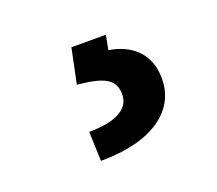

<svg xmlns="http://www.w3.org/2000/svg" viewBox="-54 -74 412 364"><g transform="rotate(-20 151.5 108.0)"><path d="M117.2 -2.8 102.6 67.5C154.8 72.4 177.6 82.7 177.2 114.3C176.8 146 143.1 159.4 94.1 159.4L96.2 218.8C201.3 218.8 258.5 175.4 258.2 111.2C258.2 57.5 221.9 32.7 181.1 26.3L186.8 -2.8Z"/></g></svg>

Font: Magic Ui Pro Medium
Style: Regular
Weight: 500
Designer: Stefan Endress, Andreas Faust
Version: Version 1.000;FEAKit 1.0